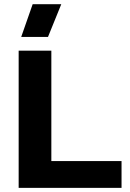

<svg xmlns="http://www.w3.org/2000/svg" viewBox="-20 -904 628 924"><path d="M227.1 -660.2V-128.9H564.9V0H69.8V-660.2ZM82 -726.1 137.2 -883.8H274.9L210.9 -726.1Z"/></svg>

Font: Human Sans
Style: Bold
Weight: 700
Designer: Tim Radville
Foundry: Continuum
Version: Version 1.000;FEAKit 1.0